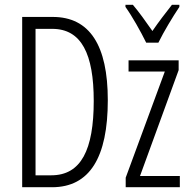

<svg xmlns="http://www.w3.org/2000/svg" viewBox="-20 -785 795 805"><path d="M732 -765H701C669 -724 648 -697 619 -655C592 -694 561 -737 537 -765H506V-756C534 -717 570 -653 593 -606H644C667 -653 704 -714 732 -756ZM432 -365C432 -595 356 -714 201 -714H73V0H198C356 0 432 -125 432 -365ZM373 -362C373 -157 320 -50 195 -50H129V-664H199C322 -664 373 -558 373 -362ZM734 0V-47H567L729 -491V-532H519V-485H671L507 -40V0Z"/></svg>

Font: Noto Sans Display Condensed Light
Style: Regular
Weight: 300
Width: 3
Designer: Monotype Design Team
Foundry: Monotype Imaging Inc.
Version: Version 1.900